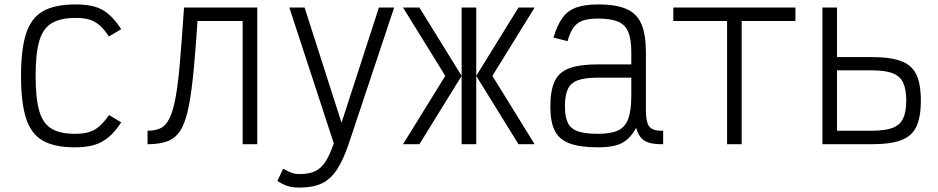

<svg xmlns="http://www.w3.org/2000/svg" viewBox="-20 -652 4240 868"><path d="M318 14Q226 14 173 -16.5Q120 -47 97.5 -118Q75 -189 75 -309Q75 -430 98 -500.5Q121 -571 174.5 -601.5Q228 -632 322 -632Q373 -632 408 -622Q443 -612 471.5 -587.5Q500 -563 528 -520L472 -487Q451 -520 430 -538Q409 -556 384 -563.5Q359 -571 322 -571Q253 -571 213.5 -547Q174 -523 157.5 -466.5Q141 -410 141 -309Q141 -209 157 -152Q173 -95 212 -71Q251 -47 318 -47Q355 -47 381 -54.5Q407 -62 428.5 -80.5Q450 -99 473 -132L528 -99Q500 -56 470.5 -31.5Q441 -7 405.5 3.5Q370 14 318 14Z M1077 0V-557H833V-618H1143V0ZM647 0V-61Q681 -61 705 -72Q729 -83 745.5 -115.5Q762 -148 773.5 -209.5Q785 -271 793.5 -371Q802 -471 812 -618H877Q867 -459 857 -350Q847 -241 833.5 -172Q820 -103 797.5 -65.5Q775 -28 738.5 -14Q702 0 647 0Z M1334 196Q1303 196 1281.5 189.5Q1260 183 1234 166L1260 111Q1286 125 1301 130Q1316 135 1334 135Q1376 135 1403.5 122.5Q1431 110 1451 79.5Q1471 49 1489 -4L1288 -618H1357L1524 -97L1693 -618H1762L1557 -3Q1532 71 1503 115Q1474 159 1434 177.5Q1394 196 1334 196Z M2133 -309 2324 -618H2397L2206 -309ZM1802 0 1993 -309H2067L1876 0ZM1993 -309 1802 -618H1876L2067 -309ZM2067 0V-618H2133V0ZM2324 0 2133 -309H2206L2397 0Z M2684 14Q2603 14 2555.5 -3.5Q2508 -21 2488 -61Q2468 -101 2468 -170Q2468 -244 2488 -285.5Q2508 -327 2555.5 -344Q2603 -361 2684 -361H2834V-416Q2834 -474 2820.5 -507Q2807 -540 2774.5 -554Q2742 -568 2684 -568Q2641 -568 2615 -559Q2589 -550 2573 -528Q2557 -506 2546 -466L2482 -482Q2499 -538 2522.5 -571Q2546 -604 2585 -618Q2624 -632 2684 -632Q2766 -632 2813 -611Q2860 -590 2880 -542.5Q2900 -495 2900 -416V-160Q2900 -119 2906.5 -97.5Q2913 -76 2930.5 -68Q2948 -60 2978 -61V0Q2922 1 2895 -15Q2868 -31 2856 -74Q2838 -41 2815.5 -21.5Q2793 -2 2761.5 6Q2730 14 2684 14ZM2684 -47Q2742 -47 2774.5 -62.5Q2807 -78 2820.5 -115.5Q2834 -153 2834 -219V-301H2684Q2626 -301 2593.5 -289.5Q2561 -278 2547.5 -250Q2534 -222 2534 -170Q2534 -123 2547.5 -96Q2561 -69 2593.5 -58Q2626 -47 2684 -47Z M3267 0V-618H3333V0ZM3024 -557V-618H3576V-557Z M3698 0V-618H3764V-16L3720 -61H3920Q3980 -61 4014 -73.5Q4048 -86 4062.5 -115.5Q4077 -145 4077 -197Q4077 -249 4062.5 -279Q4048 -309 4014 -321.5Q3980 -334 3920 -334H3726V-394H3920Q4005 -394 4053.5 -376Q4102 -358 4122.5 -315.5Q4143 -273 4143 -197Q4143 -122 4122.5 -79Q4102 -36 4053.5 -18Q4005 0 3920 0Z"/></svg>

Font: Victor Mono Light
Style: Regular
Weight: 300
Monospace: yes
Designer: Rune Bjørnerås
Version: Version 1.561;gftools[0.9.30]